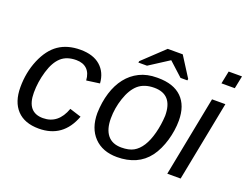

<svg xmlns="http://www.w3.org/2000/svg" viewBox="-113 -954 1526 1190"><g transform="rotate(20 650.5 -359.0)"><path d="M229 -60Q330 -60 370 -172L446 -148Q387 10 227 10Q133 10 83 -43Q33 -96 33 -193Q33 -290 68 -374Q104 -459 162 -498.5Q220 -538 305 -538Q389 -538 436.5 -496.5Q484 -455 489 -383L402 -371Q399 -419 373 -444Q347 -469 302 -469Q240 -469 203 -436Q165 -402 144 -331Q123 -260 123 -190Q123 -60 229 -60Z M1027 -333Q1027 -301 1022 -267.5Q1017 -234 1007.5 -201.5Q998 -169 984 -139Q970 -109 952 -85Q916 -37 863 -13.5Q810 10 743 10Q647 10 591.5 -47.5Q536 -105 536 -205Q538 -278 557 -339.5Q576 -401 610.5 -445Q645 -489 694.5 -513.5Q744 -538 809 -538H816Q919 -538 973 -485Q1027 -432 1027 -333ZM937 -333Q937 -473 815 -473Q750 -473 710 -439Q671 -405 648 -336Q626 -270 626 -203Q626 -131 657 -93Q688 -55 748 -55Q798 -55 828.5 -72Q859 -89 882 -125Q905 -161 919.5 -216.5Q934 -272 937 -333ZM993 -596 991 -586H946L855 -669H854L725 -586H668L670 -596L810 -728H909Z M1196 -641 1213 -725H1301L1284 -641ZM1072 0 1175 -528H1263L1160 0Z"/></g></svg>

Font: Libra Sans Modern
Style: Italic
Weight: 400
Italic angle: -12°
Foundry: Stefan Peev, Context Ltd
Version: Version 1.000